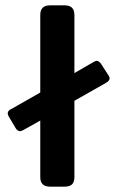

<svg xmlns="http://www.w3.org/2000/svg" viewBox="-20 -700 440 720"><path d="M391 -406Q391 -397 377 -389L259 -322V-36Q259 -18 250.5 -9Q242 0 221 0H169Q149 0 140 -9Q131 -18 131 -36V-248L69 -213Q59 -208 55 -208Q46 -208 39 -219L14 -261Q9 -269 9 -275Q9 -285 22 -291L131 -353V-643Q131 -662 140 -671Q149 -680 169 -680H221Q241 -680 250 -671Q259 -662 259 -643V-426L330 -467Q338 -472 343 -472Q351 -472 360 -459L387 -417Q391 -412 391 -406Z"/></svg>

Font: Mitr
Style: Regular
Weight: 400
Designer: Thanarat Vachiruckul
Foundry: Cadson Demak
Version: Version 1.002